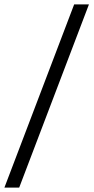

<svg xmlns="http://www.w3.org/2000/svg" viewBox="-42 -750 426 870"><path d="M-22 100 294 -730H361L45 100Z"/></svg>

Font: MuseoModerno Light
Style: Regular
Weight: 300
Designer: Pablo Cosgaya, Héctor Gatti, Marcela Romero, and the Authors of The MuseoModerno Project.
Foundry: Omnibus-Type Team
Version: Version 1.001